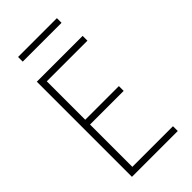

<svg xmlns="http://www.w3.org/2000/svg" viewBox="-274 -976 1049 1049"><g transform="rotate(-45 250.0 -451.5)"><path d="M77 0V-735H431V-698H117V-401H377V-364H117V-37H431V0ZM100 -867V-903H400V-867Z"/></g></svg>

Font: Iosevka SS18 Extralight
Style: Regular
Weight: 200
Monospace: yes
Designer: Belleve Invis
Foundry: Belleve Invis
Version: Version 25.1.1; ttfautohint (v1.8.4)